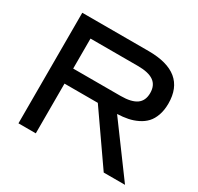

<svg xmlns="http://www.w3.org/2000/svg" viewBox="-150 -877 1084 1053"><g transform="rotate(30 392.5 -350.0)"><path d="M85 -700.2H504.9Q743.2 -700.2 743.2 -504.9Q743.2 -462.9 731.7 -430.4Q720.2 -397.9 700.9 -377.2Q681.6 -356.4 653.3 -342.5Q625 -328.6 594.7 -322.5Q564.5 -316.4 527.8 -314.9L759.8 0H625L405.8 -314.9H194.8V0H85ZM495.1 -600.1H194.8V-410.2H495.1Q562.5 -410.2 595.2 -433.1Q627.9 -456.1 627.9 -504.9Q627.9 -553.7 595.2 -576.9Q562.5 -600.1 495.1 -600.1Z"/></g></svg>

Font: Copperplate Sans CC Heavy
Style: Regular
Weight: 400
Designer: indestructible type*
Foundry: Cowboy Collective
Version: Version 1.000